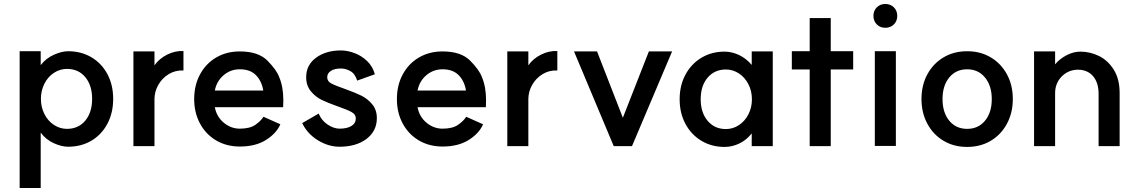

<svg xmlns="http://www.w3.org/2000/svg" viewBox="-20 -727 5722 967"><path d="M444 -229Q444 -297 409.5 -338.5Q375 -380 317 -380Q282 -380 251.5 -360Q221 -340 203.5 -305Q186 -270 186 -229Q186 -188 203.5 -153Q221 -118 251.5 -98Q282 -78 317 -78Q375 -78 409.5 -119.5Q444 -161 444 -229ZM550 -229Q550 -159 521 -104Q492 -49 440.5 -18.5Q389 12 323 12Q290 12 250.5 -6Q211 -24 185 -59V220H79V-469H185V-399Q211 -433 251 -451Q291 -469 323 -469Q389 -469 440.5 -438.5Q492 -408 521 -353.5Q550 -299 550 -229Z M652 -468H758V-398Q782 -432 822 -452Q862 -472 904 -470V-372Q863 -374 829.5 -353.5Q796 -333 777 -299Q758 -265 758 -228V9H652Z M958 -228Q958 -298 987.5 -352.5Q1017 -407 1069 -437.5Q1121 -468 1188 -468Q1281 -468 1327 -421.5Q1373 -375 1386 -339Q1407 -290 1407 -222L1406 -187H1062Q1071 -139 1107 -109Q1143 -79 1188 -79Q1239 -79 1267 -99Q1295 -119 1307 -139L1392 -101Q1372 -55 1319.5 -22Q1267 11 1188 11Q1121 11 1069 -19.5Q1017 -50 987.5 -104.5Q958 -159 958 -228ZM1188 -378Q1141 -378 1106 -348Q1071 -318 1062 -271H1306Q1298 -319 1269 -348.5Q1240 -378 1188 -378Z M1690 -79Q1728 -79 1750 -92.5Q1772 -106 1772 -131Q1772 -151 1750 -163Q1728 -175 1679 -192Q1631 -209 1600 -224Q1569 -239 1545.5 -267.5Q1522 -296 1522 -338Q1522 -400 1572 -436.5Q1622 -473 1697 -473Q1729 -473 1764.5 -460Q1800 -447 1828.5 -420Q1857 -393 1868 -353L1779 -321Q1768 -356 1744.5 -369Q1721 -382 1697 -382Q1665 -382 1646.5 -370Q1628 -358 1628 -338Q1628 -318 1648 -307Q1668 -296 1720 -278Q1768 -261 1799.5 -245.5Q1831 -230 1854.5 -202Q1878 -174 1878 -132Q1878 -67 1826 -27.5Q1774 12 1690 12Q1634 12 1581 -20.5Q1528 -53 1502 -107L1585 -155Q1600 -119 1631 -99Q1662 -79 1690 -79Z M1979 -228Q1979 -298 2008.5 -352.5Q2038 -407 2090 -437.5Q2142 -468 2209 -468Q2302 -468 2348 -421.5Q2394 -375 2407 -339Q2428 -290 2428 -222L2427 -187H2083Q2092 -139 2128 -109Q2164 -79 2209 -79Q2260 -79 2288 -99Q2316 -119 2328 -139L2413 -101Q2393 -55 2340.5 -22Q2288 11 2209 11Q2142 11 2090 -19.5Q2038 -50 2008.5 -104.5Q1979 -159 1979 -228ZM2209 -378Q2162 -378 2127 -348Q2092 -318 2083 -271H2327Q2319 -319 2290 -348.5Q2261 -378 2209 -378Z M2535 -468H2641V-398Q2665 -432 2705 -452Q2745 -472 2787 -470V-372Q2746 -374 2712.5 -353.5Q2679 -333 2660 -299Q2641 -265 2641 -228V9H2535Z M3163 9H3071L2871 -468H2987L3117 -134L3248 -468H3365Z M3403 -227Q3403 -296 3432 -350.5Q3461 -405 3512.5 -436Q3564 -467 3629 -467Q3666 -467 3702 -450Q3738 -433 3766 -400V-468H3872V9H3766V-55Q3739 -21 3703 -4Q3667 13 3629 13Q3564 13 3512.5 -18Q3461 -49 3432 -103.5Q3403 -158 3403 -227ZM3767 -227Q3767 -269 3749 -303.5Q3731 -338 3701 -357.5Q3671 -377 3636 -377Q3579 -377 3544 -336Q3509 -295 3509 -227Q3509 -160 3544 -118.5Q3579 -77 3636 -77Q3671 -77 3701 -96.5Q3731 -116 3749 -150.5Q3767 -185 3767 -227Z M4058 -377H3968V-469H4058V-636H4164V-469H4277V-377H4164V9H4058Z M4492 -469V8H4386V-469ZM4499 -647Q4499 -621 4482 -604Q4465 -587 4439 -587Q4413 -587 4396 -604Q4379 -621 4379 -647Q4379 -673 4396 -690Q4413 -707 4439 -707Q4465 -707 4482 -690Q4499 -673 4499 -647Z M4975 -228Q4975 -295 4941 -336.5Q4907 -378 4851 -378Q4795 -378 4761 -337Q4727 -296 4727 -228Q4727 -160 4761 -119Q4795 -78 4851 -78Q4907 -78 4941 -119Q4975 -160 4975 -228ZM5081 -228Q5081 -159 5051.5 -104Q5022 -49 4970 -18Q4918 13 4851 13Q4784 13 4732 -18Q4680 -49 4650.5 -104Q4621 -159 4621 -228Q4621 -298 4650.5 -352.5Q4680 -407 4732 -438Q4784 -469 4851 -469Q4918 -469 4970 -438Q5022 -407 5051.5 -352.5Q5081 -298 5081 -228Z M5408 -376Q5359 -375 5326 -340.5Q5293 -306 5294 -254V9H5188V-468H5294V-403Q5317 -431 5352 -449Q5387 -467 5421 -467Q5470 -467 5515 -445Q5560 -423 5589.5 -376Q5619 -329 5619 -258V9H5513V-254Q5513 -311 5485 -343.5Q5457 -376 5408 -376Z"/></svg>

Font: SUITE
Style: Bold
Weight: 700
Designer: Sun
Foundry: Sun
Version: Version 2.040